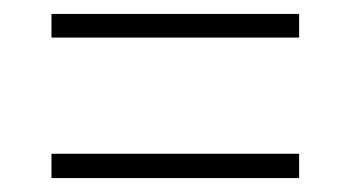

<svg xmlns="http://www.w3.org/2000/svg" viewBox="-20 -495 505 276"><path d="M54 -441H410V-475H54ZM54 -239H410V-274H54Z"/></svg>

Font: Noto Serif Armenian Condensed ExtraLight
Style: Regular
Weight: 200
Width: 3
Designer: Monotype Design Team
Foundry: Monotype Imaging Inc.
Version: Version 2.008